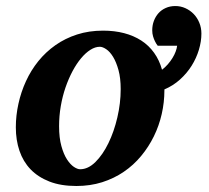

<svg xmlns="http://www.w3.org/2000/svg" viewBox="-20 -601 689 633"><path d="M377.9 -307.1Q377.9 -343.8 370.6 -370.1Q363.3 -396.5 352.8 -413.6Q342.3 -430.7 330.3 -438.7Q318.4 -446.8 309.1 -446.8Q293.9 -446.8 278.1 -436.8Q262.2 -426.8 247.3 -408.9Q232.4 -391.1 219.2 -366.5Q206.1 -341.8 196 -312.7Q186 -283.7 180.4 -251.2Q174.8 -218.8 174.8 -185.1Q174.8 -146.5 182.4 -119.4Q189.9 -92.3 200.9 -75.4Q211.9 -58.6 223.6 -50.8Q235.4 -43 244.1 -43Q270.5 -43 294.7 -66.9Q318.8 -90.8 337.4 -128.9Q356 -167 366.9 -213.9Q377.9 -260.7 377.9 -307.1ZM644 -490.2Q644 -464.4 635.7 -436.8Q627.4 -409.2 611.8 -384.3Q596.2 -359.4 573.5 -338.9Q550.8 -318.4 522 -306.2V-303.2Q522 -263.7 513.2 -225.1Q504.4 -186.5 487.3 -151.6Q470.2 -116.7 445.3 -86.7Q420.4 -56.6 388.2 -34.7Q356 -12.7 316.7 -0.2Q277.3 12.2 231.9 12.2Q180.7 12.2 143.1 -2.4Q105.5 -17.1 80.8 -42.7Q56.2 -68.4 44.2 -103.8Q32.2 -139.2 32.2 -181.2Q32.2 -220.2 40.8 -259Q49.3 -297.9 65.7 -333.5Q82 -369.1 106.4 -399.4Q130.9 -429.7 162.8 -452.1Q194.8 -474.6 234.1 -487.3Q273.4 -500 319.8 -500Q357.4 -500 389.2 -491.7Q420.9 -483.4 445.8 -467.3Q470.7 -451.2 488 -427Q505.4 -402.8 514.2 -371.1Q524.4 -378.9 533.2 -388.9Q542 -398.9 548.6 -409.7Q555.2 -420.4 559.1 -430.9Q563 -441.4 564 -450.2H500Q494.6 -457 490.7 -465.3Q487.3 -472.2 484.6 -481.2Q481.9 -490.2 481.9 -501Q481.9 -517.6 487.3 -532Q492.7 -546.4 502.4 -557.4Q512.2 -568.4 526.4 -574.7Q540.5 -581.1 558.1 -581.1Q575.7 -581.1 591.3 -574Q606.9 -566.9 618.7 -554.7Q630.4 -542.5 637.2 -525.9Q644 -509.3 644 -490.2Z"/></svg>

Font: Charis SIL Viet
Style: Bold Italic
Weight: 700
Italic angle: -11°
Foundry: SIL International
Version: Version 5.000